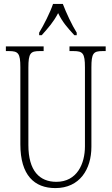

<svg xmlns="http://www.w3.org/2000/svg" viewBox="-20 -951 571 981"><path d="M180 -784V-771H193C227 -809 253 -838 277 -884C299 -838 325 -809 360 -771H372V-784C348 -822 318 -886 301 -931H251C236 -886 203 -822 180 -784ZM263 10C387 10 447 -86 447 -201V-606C447 -679 457 -690 504 -690H520V-714H335V-690H356C403 -690 414 -679 414 -607V-203C414 -115 374 -22 268 -22C182 -22 125 -78 125 -210V-605C125 -680 136 -690 183 -690H203V-714H10V-690H26C73 -690 84 -679 84 -608V-214C84 -55 156 10 263 10Z"/></svg>

Font: Noto Serif Thai ExtraCondensed ExtraLight
Style: Regular
Weight: 200
Width: 2
Designer: Monotype Design Team
Foundry: Monotype Imaging Inc.
Version: Version 2.002